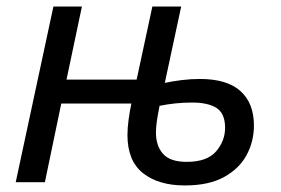

<svg xmlns="http://www.w3.org/2000/svg" viewBox="-20 -556 858 586"><path d="M544 10Q464 10 416.5 -27.5Q369 -65 369 -144Q369 -165 372.5 -191Q376 -217 381 -240H167L117 0H28L143 -536H230L183 -313H397L445 -536H533L483 -303Q506 -308 534 -311.5Q562 -315 590 -315Q673 -315 714 -278Q755 -241 755 -173Q755 -124 732.5 -82.5Q710 -41 663.5 -15.5Q617 10 544 10ZM550 -62Q612 -62 639.5 -94Q667 -126 667 -166Q667 -209 641.5 -226Q616 -243 566 -243Q541 -243 516 -240.5Q491 -238 467 -233Q461 -203 458.5 -184.5Q456 -166 456 -151Q456 -111 477.5 -86.5Q499 -62 550 -62Z"/></svg>

Font: Noto IKEA Latin
Style: Italic
Weight: 400
Italic angle: -12°
Designer: Monotype Design Team
Foundry: Monotype Imaging Inc.
Version: Version 1.0